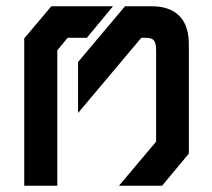

<svg xmlns="http://www.w3.org/2000/svg" viewBox="-20 -590 672 610"><path d="M256 -470 339 -570H143L57 -468V0H162V-430L195 -470ZM580 -450C580 -553 510 -570 464 -570H377L228 -393V-231L429 -470H443C469 -470 476 -460 476 -428V-140L358 0H495L580 -102Z"/></svg>

Font: Tekex
Style: Regular
Weight: 400
Designer: NC Empire
Foundry: NC Empire
Version: Version 1.001;hotconv 1.0.109;makeotfexe 2.5.65596